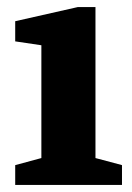

<svg xmlns="http://www.w3.org/2000/svg" viewBox="-20 -523 374 543"><path d="M23 0V-56L97 -76V-395L23 -406V-463L200 -503H250V-76L325 -56V0Z"/></svg>

Font: Manuale ExtraBold
Style: Regular
Weight: 800
Version: Version 1.002